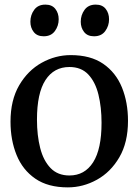

<svg xmlns="http://www.w3.org/2000/svg" viewBox="-20 -800 600 831"><path d="M25.5 -273.5Q25.5 -366.5 63 -430.8Q100.5 -495 160.2 -528.2Q220 -561.5 286 -561.5Q372 -561.5 426.8 -523.8Q481.5 -486 507.8 -421.5Q534 -357 534 -277Q534 -183.5 496.5 -119.2Q459 -55 399.2 -22Q339.5 11 273.5 11Q187.5 11 132.8 -26.8Q78 -64.5 51.8 -129Q25.5 -193.5 25.5 -273.5ZM280.5 -40.5Q346.5 -40.5 383 -97.5Q419.5 -154.5 419.5 -268.5Q419.5 -336 406 -390.8Q392.5 -445.5 362 -477.8Q331.5 -510 280.5 -510Q213.5 -510 176.8 -453.5Q140 -397 140 -282Q140 -214 154 -159.2Q168 -104.5 199 -72.5Q230 -40.5 280.5 -40.5ZM168.5 -643Q140.5 -643 126 -661.5Q111.5 -680 111.5 -706Q111.5 -735 128 -757.5Q144.5 -780 176 -780H177Q205 -780 219.5 -761.5Q234 -743 234 -716.5Q234 -688 217.5 -665.5Q201 -643 169.5 -643ZM386.5 -643Q358.5 -643 344 -661.5Q329.5 -680 329.5 -706Q329.5 -735 346 -757.5Q362.5 -780 394 -780H395Q423 -780 437.5 -761.5Q452 -743 452 -716.5Q452 -688 435.5 -665.5Q419 -643 387.5 -643Z"/></svg>

Font: Merriweather Text
Style: Regular
Weight: 400
Designer: Eben Sorkin
Foundry: Eben Sorkin
Version: Version 2.100; ttfautohint (v1.7.19-72a1) -l 8 -r 50 -G 200 